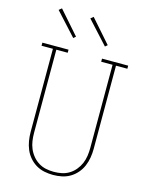

<svg xmlns="http://www.w3.org/2000/svg" viewBox="-140 -1048 880 1141"><g transform="rotate(15 300.0 -477.0)"><path d="M300 8Q273 8 246 2.5Q219 -3 195.5 -17Q172 -31 154 -52Q136 -73 125.5 -98Q115 -123 110.5 -150Q106 -177 106 -205V-716H36V-735H197V-716H127V-205Q127 -180 130.5 -155.5Q134 -131 143.5 -108.5Q153 -86 169 -66.5Q185 -47 206 -34Q227 -21 251 -16Q275 -11 300 -11Q325 -11 349 -16Q373 -21 394 -34Q415 -47 431 -66.5Q447 -86 456.5 -108.5Q466 -131 469.5 -155.5Q473 -180 473 -205V-716H403V-735H564V-716H494V-205Q494 -177 489.5 -150Q485 -123 474.5 -98Q464 -73 446 -52Q428 -31 404.5 -17Q381 -3 354 2.5Q327 8 300 8ZM401 -809 274 -948 291 -962 415 -821ZM206 -809 79 -948 96 -962 220 -821Z"/></g></svg>

Font: Iosevka Etoile Thin
Style: Regular
Weight: 100
Designer: Belleve Invis
Foundry: Belleve Invis
Version: Version 22.1.2; ttfautohint (v1.8.4)